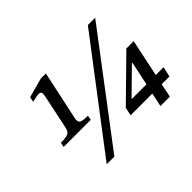

<svg xmlns="http://www.w3.org/2000/svg" viewBox="-143 -947 1223 1223"><g transform="rotate(-45 468.5 -336.0)"><path d="M337 -252H93L99 -283Q134 -283 152 -287.5Q170 -292 177.5 -302.5Q185 -313 189 -332L238 -565Q242 -585 238 -594Q234 -603 218 -603Q206 -603 189.5 -599.5Q173 -596 159 -593L166 -627L299 -663H344L273 -332Q267 -304 279.5 -293.5Q292 -283 343 -283ZM278 20H209L751 -692H817ZM798 0H713L733 -93H537L549 -148L819 -413H885L832 -161H902L887 -93H817ZM748 -161 782 -321H777L617 -164V-161Z"/></g></svg>

Font: STIX Two Text Medium
Style: Italic
Weight: 500
Italic angle: -12°
Designer: Ross Mills, John Hudson & Paul Hanslow, Tiro Typeworks Ltd; with prior portions MicroPress Inc. and Coen Hoffman, Elsevi
Foundry: Tiro Typeworks Ltd
Version: Version 2.13 b171